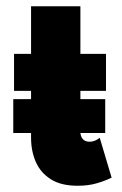

<svg xmlns="http://www.w3.org/2000/svg" viewBox="-20 -583 390 615"><path d="M228.5 12Q175.5 12 142.8 -8.8Q110 -29.5 94.8 -64.2Q79.5 -99 79.5 -141.5V-157H22.5V-265.5H79.5V-292H25V-410.5H79.5V-563H237.5V-410.5H319.5V-292H237.5V-265.5H317V-157H237.5Q241 -129 267.5 -129Q283.5 -129 299.5 -141.5L337.5 -14Q316 -3.5 289.5 4.2Q263 12 228.5 12Z"/></svg>

Font: Lucymar Sans ExtraBold
Style: Regular
Weight: 800
Foundry: The League of Moveable Type (original font) / Main changes by Cristiano Sobral with portions from Mirco Monsees
Version: Version 2.001;August 30, 2020;FontCreator 13.0.0.2681 64-bit